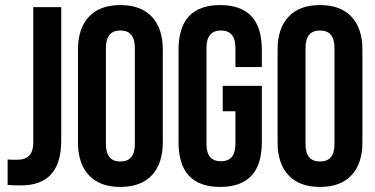

<svg xmlns="http://www.w3.org/2000/svg" viewBox="-20 -728 1478 756"><path d="M10 -100 29 -99H48Q111 -99 111 -166V-700H221V-174Q221 2 63 2Q28 2 10 0Z M397 -161Q397 -92 454 -92Q511 -92 511 -161V-539Q511 -608 454 -608Q397 -608 397 -539ZM287 -532Q287 -616 330 -662Q373 -708 454 -708Q535 -708 578 -662Q621 -616 621 -532V-168Q621 -84 578 -38Q535 8 454 8Q373 8 330 -38Q287 -84 287 -168Z M857 -390H1011V-168Q1011 8 847 8Q683 8 683 -168V-532Q683 -708 847 -708Q1011 -708 1011 -532V-464H907V-539Q907 -608 850 -608Q793 -608 793 -539V-161Q793 -93 850 -93Q907 -93 907 -161V-290H857Z M1183 -161Q1183 -92 1240 -92Q1297 -92 1297 -161V-539Q1297 -608 1240 -608Q1183 -608 1183 -539ZM1073 -532Q1073 -616 1116 -662Q1159 -708 1240 -708Q1321 -708 1364 -662Q1407 -616 1407 -532V-168Q1407 -84 1364 -38Q1321 8 1240 8Q1159 8 1116 -38Q1073 -84 1073 -168Z"/></svg>

Font: Adderley Bold
Style: Regular
Weight: 700
Designer: gorohovskiy
Version: Version 1.003 November 13, 2017